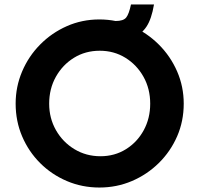

<svg xmlns="http://www.w3.org/2000/svg" viewBox="-20 -831 892 859"><path d="M50 -367.5Q50 -443 78.9 -511.1Q107.8 -579.3 159.5 -631.6Q211.2 -684 279.1 -714Q347 -744 424.5 -744Q502 -744 570 -714Q638 -684 690.5 -631.7Q742.9 -579.4 772.5 -511.4Q802 -443.3 802 -367.2Q802 -289 772.5 -221.1Q742.9 -153.3 690.5 -101.6Q638 -50 570 -21Q502 8 424.7 8Q347.3 8 279.2 -21Q211 -50 159.5 -101.5Q108 -153 79 -221Q50 -288.9 50 -367.5ZM200 -367Q200 -302.1 230.4 -248.6Q260.9 -195.1 313 -163.6Q365.2 -132 429.5 -132Q493 -132 543.5 -163.5Q594 -195 623 -248.3Q652 -301.5 652 -367Q652 -434 622 -487.5Q592 -541 541 -572.5Q490 -604 426.4 -604Q362 -604 311 -572.5Q260 -541 230 -487.5Q200 -434 200 -367ZM497 -737Q532 -737 544.5 -752.5Q557 -768 566 -811H669Q658 -746 635.5 -712Q613 -678 578.5 -666Q544 -654 497 -654Z"/></svg>

Font: Reem Kufi Fun
Style: Regular
Weight: 400
Designer: Khaled Hosny
Version: Version 1.005